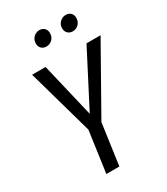

<svg xmlns="http://www.w3.org/2000/svg" viewBox="-214 -978 934 1073"><g transform="rotate(-30 252.5 -442.0)"><path d="M211.9 -784.2Q192.4 -784.2 180.2 -796.4Q168 -808.6 168 -828.1Q168 -852.1 184.3 -867.9Q200.7 -883.8 222.2 -883.8Q241.7 -883.8 253.9 -871.6Q266.1 -859.4 266.1 -840.8Q266.1 -815.4 250.2 -799.8Q234.4 -784.2 211.9 -784.2ZM381.8 -784.2Q362.3 -784.2 350.1 -796.4Q337.9 -808.6 337.9 -828.1Q337.9 -852.1 354.2 -867.9Q370.6 -883.8 392.1 -883.8Q412.1 -883.8 424.1 -871.8Q436 -859.9 436 -840.8Q436 -815.9 420.2 -800Q404.3 -784.2 381.8 -784.2ZM504.9 -688 266.1 -265.1 229 0H145L182.1 -265.1L63 -688H149.9L232.9 -337.9L414.1 -688Z"/></g></svg>

Font: Fira Sans Compressed Book
Style: Italic
Weight: 350
Width: 3
Italic angle: -8°
Designer: Carrois Corporate & Edenspiekermann AG
Foundry: Carrois Corporate GbR & Edenspiekermann AG
Version: Version 4.203;PS 004.203;hotconv 1.0.88;makeotf.lib2.5.64775